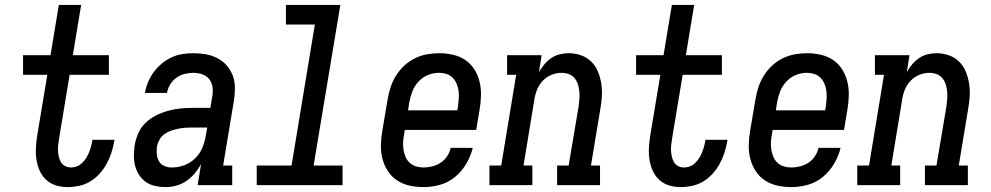

<svg xmlns="http://www.w3.org/2000/svg" viewBox="-20 -755 4040 783"><path d="M256 8Q231 8 208 1Q185 -6 168 -22Q151 -38 141.5 -59.5Q132 -81 128.5 -105Q125 -129 126.5 -154Q128 -179 132 -204L173 -450H74V-530H186L220 -735H311L277 -530H424V-450H264L221 -191Q219 -178 217.5 -165.5Q216 -153 216.5 -140.5Q217 -128 220 -115.5Q223 -103 229 -93Q235 -83 246 -77.5Q257 -72 270 -72Q282 -72 293.5 -76.5Q305 -81 314.5 -90Q324 -99 331 -110Q338 -121 342.5 -132Q347 -143 350.5 -155Q354 -167 356 -179Q356 -180 356.5 -181.5Q357 -183 357 -185H447Q446 -182 446 -180Q446 -178 445 -175Q441 -152 433.5 -129.5Q426 -107 414 -85.5Q402 -64 385 -45.5Q368 -27 347 -14.5Q326 -2 302.5 3Q279 8 256 8Z M656 8H655Q655 8 655 8Q655 8 655 8Q634 8 613 3.5Q592 -1 575.5 -12.5Q559 -24 548 -40.5Q537 -57 531.5 -77Q526 -97 526 -118.5Q526 -140 529 -161Q533 -186 543.5 -210.5Q554 -235 573 -253.5Q592 -272 616 -284Q640 -296 665 -303Q690 -310 714.5 -312.5Q739 -315 764 -315H838L845 -358Q849 -377 847 -396.5Q845 -416 834.5 -430.5Q824 -445 806 -451.5Q788 -458 768 -458Q751 -458 733 -453.5Q715 -449 699.5 -438Q684 -427 674 -410.5Q664 -394 661 -376H571Q575 -399 584 -420.5Q593 -442 607 -461Q621 -480 639.5 -495.5Q658 -511 679.5 -521Q701 -531 723.5 -534.5Q746 -538 768 -538Q795 -538 820 -533.5Q845 -529 867 -517.5Q889 -506 905 -487.5Q921 -469 929.5 -446Q938 -423 938 -397Q938 -371 934 -345L890 -80H927V0H786L800 -86Q789 -66 774 -48Q759 -30 740 -17Q721 -4 699 2Q677 8 656 8ZM681 -72Q706 -72 731 -81Q756 -90 775.5 -109Q795 -128 805 -152Q815 -176 819 -201L825 -235H764Q750 -235 735.5 -234Q721 -233 706.5 -230Q692 -227 677.5 -222Q663 -217 650.5 -208Q638 -199 630.5 -185.5Q623 -172 620 -158Q618 -142 619.5 -126Q621 -110 628.5 -97Q636 -84 650.5 -78Q665 -72 681 -72Z M1027 0V-80H1169L1264 -655H1146V-735H1368L1259 -80H1377V0Z M1707 8Q1678 8 1650.5 2Q1623 -4 1600 -19Q1577 -34 1562 -57Q1547 -80 1540 -106.5Q1533 -133 1533.5 -162.5Q1534 -192 1539 -221L1561 -351Q1565 -375 1573 -399.5Q1581 -424 1595 -446.5Q1609 -469 1629 -487.5Q1649 -506 1672.5 -517.5Q1696 -529 1721.5 -533.5Q1747 -538 1772 -538Q1800 -538 1828 -531.5Q1856 -525 1878 -510Q1900 -495 1914.5 -472Q1929 -449 1935.5 -422.5Q1942 -396 1941.5 -367Q1941 -338 1936 -309L1922 -225H1631L1628 -207Q1625 -192 1624 -176Q1623 -160 1625.5 -144.5Q1628 -129 1634 -115Q1640 -101 1651 -91Q1662 -81 1676.5 -76.5Q1691 -72 1707 -72Q1725 -72 1743 -76.5Q1761 -81 1777 -91.5Q1793 -102 1803.5 -118Q1814 -134 1818 -152H1908Q1900 -119 1882 -88Q1864 -57 1836.5 -34Q1809 -11 1775 -1.5Q1741 8 1707 8ZM1644 -305H1845L1848 -323Q1850 -338 1851 -354Q1852 -370 1850 -385Q1848 -400 1842 -414Q1836 -428 1825.5 -438.5Q1815 -449 1800.5 -453.5Q1786 -458 1770 -458Q1770 -458 1770 -458Q1770 -458 1770 -458Q1747 -458 1725 -449Q1703 -440 1686.5 -422Q1670 -404 1661.5 -382Q1653 -360 1649 -337Z M1976 0V-80H2024L2085 -450H2048V-530H2189L2178 -461Q2187 -477 2199.5 -492Q2212 -507 2228 -518Q2244 -529 2262.5 -533.5Q2281 -538 2299 -538Q2325 -538 2349.5 -529.5Q2374 -521 2391.5 -503.5Q2409 -486 2418.5 -463Q2428 -440 2432 -414.5Q2436 -389 2434.5 -362.5Q2433 -336 2428 -309L2390 -80H2427V0H2252V-80H2299L2340 -323Q2342 -338 2343 -353.5Q2344 -369 2342.5 -383.5Q2341 -398 2336.5 -412Q2332 -426 2322.5 -437Q2313 -448 2299 -453Q2285 -458 2270 -458Q2249 -458 2228.5 -449.5Q2208 -441 2193 -425Q2178 -409 2170 -389Q2162 -369 2159 -348L2115 -80H2151V0Z M2756 8Q2731 8 2708 1Q2685 -6 2668 -22Q2651 -38 2641.5 -59.5Q2632 -81 2628.5 -105Q2625 -129 2626.5 -154Q2628 -179 2632 -204L2673 -450H2574V-530H2686L2720 -735H2811L2777 -530H2924V-450H2764L2721 -191Q2719 -178 2717.5 -165.5Q2716 -153 2716.5 -140.5Q2717 -128 2720 -115.5Q2723 -103 2729 -93Q2735 -83 2746 -77.5Q2757 -72 2770 -72Q2782 -72 2793.5 -76.5Q2805 -81 2814.5 -90Q2824 -99 2831 -110Q2838 -121 2842.5 -132Q2847 -143 2850.5 -155Q2854 -167 2856 -179Q2856 -180 2856.5 -181.5Q2857 -183 2857 -185H2947Q2946 -182 2946 -180Q2946 -178 2945 -175Q2941 -152 2933.5 -129.5Q2926 -107 2914 -85.5Q2902 -64 2885 -45.5Q2868 -27 2847 -14.5Q2826 -2 2802.5 3Q2779 8 2756 8Z M3207 8Q3178 8 3150.5 2Q3123 -4 3100 -19Q3077 -34 3062 -57Q3047 -80 3040 -106.5Q3033 -133 3033.5 -162.5Q3034 -192 3039 -221L3061 -351Q3065 -375 3073 -399.5Q3081 -424 3095 -446.5Q3109 -469 3129 -487.5Q3149 -506 3172.5 -517.5Q3196 -529 3221.5 -533.5Q3247 -538 3272 -538Q3300 -538 3328 -531.5Q3356 -525 3378 -510Q3400 -495 3414.5 -472Q3429 -449 3435.5 -422.5Q3442 -396 3441.5 -367Q3441 -338 3436 -309L3422 -225H3131L3128 -207Q3125 -192 3124 -176Q3123 -160 3125.5 -144.5Q3128 -129 3134 -115Q3140 -101 3151 -91Q3162 -81 3176.5 -76.5Q3191 -72 3207 -72Q3225 -72 3243 -76.5Q3261 -81 3277 -91.5Q3293 -102 3303.5 -118Q3314 -134 3318 -152H3408Q3400 -119 3382 -88Q3364 -57 3336.5 -34Q3309 -11 3275 -1.5Q3241 8 3207 8ZM3144 -305H3345L3348 -323Q3350 -338 3351 -354Q3352 -370 3350 -385Q3348 -400 3342 -414Q3336 -428 3325.5 -438.5Q3315 -449 3300.5 -453.5Q3286 -458 3270 -458Q3270 -458 3270 -458Q3270 -458 3270 -458Q3247 -458 3225 -449Q3203 -440 3186.5 -422Q3170 -404 3161.5 -382Q3153 -360 3149 -337Z M3476 0V-80H3524L3585 -450H3548V-530H3689L3678 -461Q3687 -477 3699.5 -492Q3712 -507 3728 -518Q3744 -529 3762.5 -533.5Q3781 -538 3799 -538Q3825 -538 3849.5 -529.5Q3874 -521 3891.5 -503.5Q3909 -486 3918.5 -463Q3928 -440 3932 -414.5Q3936 -389 3934.5 -362.5Q3933 -336 3928 -309L3890 -80H3927V0H3752V-80H3799L3840 -323Q3842 -338 3843 -353.5Q3844 -369 3842.5 -383.5Q3841 -398 3836.5 -412Q3832 -426 3822.5 -437Q3813 -448 3799 -453Q3785 -458 3770 -458Q3749 -458 3728.5 -449.5Q3708 -441 3693 -425Q3678 -409 3670 -389Q3662 -369 3659 -348L3615 -80H3651V0Z"/></svg>

Font: Iosevka Curly Slab MdObl
Style: Regular
Weight: 500
Italic angle: -9°
Monospace: yes
Designer: Belleve Invis
Foundry: Belleve Invis
Version: Version 11.0.0; ttfautohint (v1.8.3)